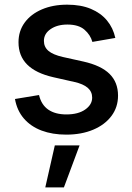

<svg xmlns="http://www.w3.org/2000/svg" viewBox="-20 -568 570 826"><path d="M265.1 11.2Q205.6 11.2 158.9 -6.3Q112.3 -23.9 82.8 -58.1Q53.2 -92.3 44.4 -142.1L147.9 -159.2Q157.7 -117.2 187.7 -96.4Q217.8 -75.7 265.6 -75.7Q316.4 -75.7 346.4 -96.7Q376.5 -117.7 376.5 -147.9Q376.5 -173.8 357.2 -190.4Q337.9 -207 300.3 -215.3L209.5 -235.8Q134.3 -252.9 96.9 -290.3Q59.6 -327.6 59.6 -386.2Q59.6 -434.6 86.2 -470.9Q112.8 -507.3 160.2 -527.6Q207.5 -547.9 269 -547.9Q328.1 -547.9 371.1 -529.8Q414.1 -511.7 440.4 -479.7Q466.8 -447.8 476.1 -404.8L377.4 -387.7Q369.1 -418 343.5 -440.2Q317.9 -462.4 270 -462.4Q226.1 -462.4 197.5 -442.6Q168.9 -422.9 168.9 -392.1Q168.9 -365.7 188.5 -349.1Q208 -332.5 250.5 -322.8L338.9 -303.2Q415 -286.1 451.4 -250Q487.8 -213.9 487.8 -156.7Q487.8 -106.9 459.5 -69.1Q431.2 -31.2 380.9 -10Q330.6 11.2 265.1 11.2ZM174.8 238.3 215.8 57.6H322.3L254.9 238.3Z"/></svg>

Font: V-Inter
Style: Medium-500
Weight: 500
Designer: Rasmus Andersson
Foundry: rsms
Version: Version 4.000;git-4146feb